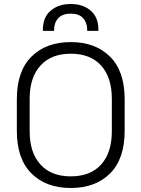

<svg xmlns="http://www.w3.org/2000/svg" viewBox="-20 -924 706 958"><path d="M64 -271V-429Q64 -569 137 -641.5Q210 -714 333 -714Q456 -714 529 -641.5Q602 -569 602 -429V-271Q602 -131 529 -58.5Q456 14 333 14Q210 14 137 -58.5Q64 -131 64 -271ZM538 -269V-431Q538 -538 484.5 -597Q431 -656 333 -656Q236 -656 182 -597Q128 -538 128 -431V-269Q128 -162 182 -103Q236 -44 333 -44Q431 -44 484.5 -103Q538 -162 538 -269ZM194 -770V-776Q194 -838 233 -871Q272 -904 333 -904Q394 -904 432.5 -871Q471 -838 471 -776V-770H415V-776Q415 -811 394.5 -833.5Q374 -856 333 -856Q292 -856 271 -833.5Q250 -811 250 -776V-770Z"/></svg>

Font: Space 7353
Style: Regular
Weight: 400
Designer: Christine Claussen + Ruben Lyon  (Space 7353)
Version: Version 1.000;FEAKit 1.0